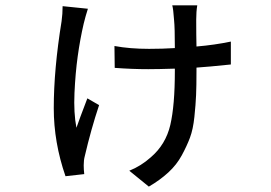

<svg xmlns="http://www.w3.org/2000/svg" viewBox="-20 -609 1017 720"><path d="M719.7 -588.9Q715.8 -565.4 715.8 -535.2Q715.8 -475.6 716.8 -434.6Q785.2 -440.4 845.7 -453.1V-367.2Q761.7 -358.4 716.8 -355.5V-341.8Q716.8 -286.1 715.3 -252Q713.9 -217.8 709 -170.9Q704.1 -124 692.4 -92.8Q680.7 -61.5 661.6 -26.4Q642.6 8.8 611.3 37.6Q580.1 66.4 538.1 90.8L464.8 31.2Q508.8 13.7 545.9 -19.5Q601.6 -67.4 618.7 -140.6Q635.7 -213.9 635.7 -342.8V-351.6Q573.2 -349.6 536.1 -349.6Q475.6 -349.6 410.2 -354.5L409.2 -436.5Q466.8 -425.8 539.1 -425.8Q588.9 -425.8 635.7 -428.7Q635.7 -505.9 632.8 -533.2Q629.9 -575.2 626 -588.9ZM181.6 -203.1Q181.6 -348.6 210.9 -529.3Q214.8 -556.6 214.8 -585.9L309.6 -576.2Q300.8 -548.8 293.9 -520.5Q280.3 -461.9 271.5 -398.4Q262.7 -335 259.3 -260.3Q255.9 -185.5 266.6 -129.9Q277.3 -161.1 307.6 -240.2L351.6 -214.8Q321.3 -124 297.9 -23.4Q293.9 -8.8 293.9 10.7Q293.9 26.4 295.9 43.9L225.6 51.8Q181.6 -75.2 181.6 -203.1Z"/></svg>

Font: Min Sans Medium
Style: Regular
Weight: 500
Designer: Jinseong-Kim, NotoSansCJK, Nunito
Foundry: Jinseong-Kim
Version: Version 1.400;Glyphs 3.1.2 (3151)